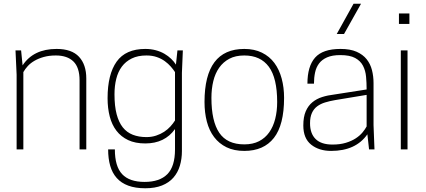

<svg xmlns="http://www.w3.org/2000/svg" viewBox="-20 -800 2280 1028"><path d="M442 0H406V-370Q406 -439 373 -471Q340 -503 279 -503Q243 -503 214.5 -495Q186 -487 164.5 -474.5Q143 -462 128.5 -446Q114 -430 105 -414V0H69V-400L63 -530H93L101 -450Q159 -538 283 -538Q364 -538 403 -496Q442 -454 442 -380Z M758 208Q705 208 667 194Q629 180 605 153Q581 126 570 87.5Q559 49 559 0H595Q595 91 634 132.5Q673 174 754 174Q835 174 876 132.5Q917 91 917 0V-109Q862 -32 758 -32Q704 -32 666 -50Q628 -68 603.5 -100Q579 -132 567.5 -176.5Q556 -221 556 -274Q556 -402 604.5 -470Q653 -538 758 -538Q788 -538 814 -531Q840 -524 860.5 -512Q881 -500 896.5 -485Q912 -470 922 -454L930 -530H959L954 -410V-400V9Q954 51 943 87.5Q932 124 908.5 151Q885 178 847.5 193Q810 208 758 208ZM764 -66Q792 -66 816 -74Q840 -82 859 -94.5Q878 -107 892.5 -123Q907 -139 917 -155V-414Q908 -428 894.5 -443.5Q881 -459 862.5 -472.5Q844 -486 819.5 -494.5Q795 -503 764 -503Q718 -503 685.5 -487Q653 -471 632.5 -443.5Q612 -416 602.5 -378Q593 -340 593 -295Q593 -232 604.5 -188.5Q616 -145 637.5 -118Q659 -91 691 -78.5Q723 -66 764 -66Z M1288 8Q1233 8 1193 -11.5Q1153 -31 1126.5 -66Q1100 -101 1087.5 -149Q1075 -197 1075 -254Q1075 -538 1288 -538Q1342 -538 1382.5 -518Q1423 -498 1449 -463Q1475 -428 1488 -380Q1501 -332 1501 -276Q1501 -131 1446.5 -61.5Q1392 8 1288 8ZM1288 -27Q1334 -27 1367 -44Q1400 -61 1421.5 -91.5Q1443 -122 1453.5 -163.5Q1464 -205 1464 -254Q1464 -382 1419.5 -442.5Q1375 -503 1288 -503Q1241 -503 1208 -485.5Q1175 -468 1153.5 -437.5Q1132 -407 1122 -365.5Q1112 -324 1112 -276Q1112 -151 1154 -89Q1196 -27 1288 -27Z M1753 8Q1688 8 1646 -25.5Q1604 -59 1604 -128Q1604 -174 1617 -204Q1630 -234 1652.5 -252.5Q1675 -271 1705 -280.5Q1735 -290 1770 -294L1943 -321Q1943 -356 1940 -389Q1937 -422 1923.5 -448Q1910 -474 1881.5 -489.5Q1853 -505 1802 -505Q1759 -505 1731.5 -493Q1704 -481 1688.5 -460.5Q1673 -440 1667 -412Q1661 -384 1661 -352H1626Q1626 -445 1667 -491.5Q1708 -538 1803 -538Q1855 -538 1889 -523Q1923 -508 1943 -483Q1963 -458 1971.5 -425Q1980 -392 1980 -355V-130L1985 0H1956L1947 -81Q1885 8 1753 8ZM1760 -26Q1801 -26 1832 -35.5Q1863 -45 1885 -59.5Q1907 -74 1921 -91Q1935 -108 1943 -123V-292L1774 -264Q1745 -259 1720.5 -251.5Q1696 -244 1678 -230.5Q1660 -217 1650 -195Q1640 -173 1640 -140Q1640 -85 1670 -55.5Q1700 -26 1760 -26ZM1822 -618H1783L1873 -780H1913Z M2162 0H2126V-530H2162ZM2172 -672H2116V-728H2172Z"/></svg>

Font: Tanohe Sans ExtraLight
Style: Regular
Weight: 250
Designer: Village Type and Design LLC & Cristiano Sobral
Foundry: Cooper Hewitt Smithsonian Design Museum
Version: Version 1.00;September 29, 2021;FontCreator 13.0.0.2655 64-b